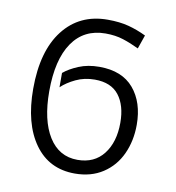

<svg xmlns="http://www.w3.org/2000/svg" viewBox="-67 -603 617 674"><g transform="rotate(10 241.0 -266.0)"><path d="M48 -258Q48 -393 106 -467.5Q164 -542 264 -542Q307 -542 339 -533.5Q371 -525 402 -510L385 -461Q356 -475 328 -484Q300 -493 265 -493Q188 -493 146.5 -432.5Q105 -372 105 -259Q105 -156 141.5 -97.5Q178 -39 244 -39Q304 -39 337 -81.5Q370 -124 370 -193Q370 -255 342 -291Q314 -327 256 -327Q219 -327 188.5 -312.5Q158 -298 138 -279V-330Q158 -347 190.5 -360.5Q223 -374 264 -374Q345 -374 386.5 -325Q428 -276 428 -196Q428 -139 406.5 -92Q385 -45 343 -17.5Q301 10 243 10Q151 10 99.5 -62Q48 -134 48 -258Z"/></g></svg>

Font: Noto Sans Display Light Narrow
Style: Regular
Weight: 300
Width: 4
Designer: Monotype Design team
Foundry: Monotype Imaging Inc.
Version: Version 1.000